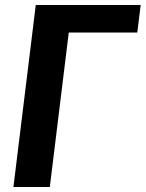

<svg xmlns="http://www.w3.org/2000/svg" viewBox="-20 -745 580 765"><path d="M527 -615.5H254L178.5 0H33.5L122.5 -725H540.5Z"/></svg>

Font: Lato Heavy
Style: Italic
Weight: 800
Italic angle: -7°
Designer: Lukasz Dziedzic
Foundry: tyPoland Lukasz Dziedzic
Version: Version 2.007; 2014-02-27